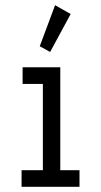

<svg xmlns="http://www.w3.org/2000/svg" viewBox="-20 -719 390 739"><path d="M63 0V-64H145V-396H67V-460H212V-64H286V0ZM173 -519 133 -541 192 -699 252 -665Z"/></svg>

Font: Inconsolata ExtraCondensed Medium
Style: Regular
Weight: 500
Width: 2
Monospace: yes
Designer: Raph Levien, Cyreal, Brenton Simpson
Foundry: Raph Levien, Cyreal, Google
Version: Version 3.001; ttfautohint (v1.8.2.53-6de2)